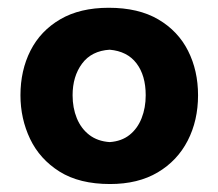

<svg xmlns="http://www.w3.org/2000/svg" viewBox="-20 -837 556 489"><path d="M260.3 -368.3Q331.7 -368.3 381.8 -398Q431.8 -427.7 458.1 -478.9Q484.4 -530.1 484.4 -594.4Q484.4 -657.1 459 -707.5Q433.6 -758 383.1 -787.6Q332.7 -817.2 257 -817.2Q183.6 -817.2 133.4 -787.8Q83.2 -758.5 57.6 -708Q32.1 -657.6 32.1 -594.4Q32.1 -534.7 56.7 -483.1Q81.4 -431.5 131.8 -399.9Q182.3 -368.3 260.3 -368.3ZM259.3 -475.1Q228.5 -477.2 207.4 -493.4Q186.4 -509.6 175.6 -536Q164.9 -562.3 164.9 -594.4Q164.9 -642.6 189 -675Q213.1 -707.5 259.3 -710.4Q304.2 -706.5 327.6 -675.7Q351.1 -644.9 351.1 -594.4Q351.1 -562.5 340.7 -536.1Q330.4 -509.8 310.1 -493.5Q289.7 -477.2 259.3 -475.1Z"/></svg>

Font: Pinar FD VF
Style: Regular
Weight: 300
Designer: Amin Abedi
Version: Version 2.000